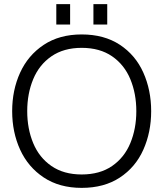

<svg xmlns="http://www.w3.org/2000/svg" viewBox="-20 -899 793 931"><path d="M39 -360Q39 -462 77.5 -546.5Q116 -631 192 -681.5Q268 -732 376 -732Q485 -732 561 -682Q637 -632 675 -547Q713 -462 713 -360Q713 -258 675 -173Q637 -88 561 -38Q485 12 376 12Q268 12 192 -38.5Q116 -89 77.5 -173.5Q39 -258 39 -360ZM376 -53Q464 -53 523.5 -94Q583 -135 612 -205Q641 -275 641 -360Q641 -445 612 -515Q583 -585 523.5 -626Q464 -667 376 -667Q289 -667 229.5 -626Q170 -585 141 -515Q112 -445 112 -360Q112 -275 141 -205Q170 -135 229.5 -94Q289 -53 376 -53ZM253 -879H320V-780H253ZM433 -879H500V-780H433Z"/></svg>

Font: Aspekta 300
Style: Regular
Weight: 300
Designer: Ivo Dolenc
Version: Version 2.000